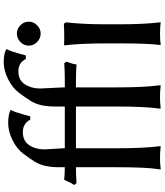

<svg xmlns="http://www.w3.org/2000/svg" viewBox="52 -907 866 1010"><g transform="rotate(-90 485.0 -402.0)"><path d="M16.6 -445.3Q24.4 -453.1 43 -495.1L43.9 -497.1H47.9Q78.1 -494.1 110.4 -494.1V-525.4Q110.4 -605.5 139.6 -652.3Q154.3 -675.8 180.2 -710.9Q206.1 -746.1 252.4 -769Q298.8 -792 342.3 -792Q385.7 -792 410.2 -780.3V-773.4Q401.4 -764.6 378.9 -678.7L377.9 -675.8H360.4Q340.8 -714.8 294.9 -714.8Q249 -714.8 226.6 -681.6Q204.1 -648.4 204.1 -600.6L210 -502V-494.1H429.7V-547.9Q429.7 -627.9 460 -674.8Q474.6 -698.2 500.5 -733.4Q526.4 -768.6 572.8 -792Q619.1 -815.4 662.6 -815.4Q706.1 -815.4 730.5 -802.7V-795.9Q721.7 -787.1 699.2 -702.1L698.2 -699.2H679.7Q660.2 -738.3 614.3 -738.3Q568.4 -738.3 546.4 -704.1Q524.4 -669.9 524.4 -624L530.3 -502V-494.1H575.2Q614.3 -494.1 656.2 -497.1H658.2L665 -485.4V-483.4Q653.3 -453.1 651.4 -435.5L650.4 -432.6H647.5Q614.3 -435.5 565.4 -435.5H530.3V-226.6Q530.3 -76.2 541 2V10.7L536.1 9.8L522.5 8.8Q508.8 6.8 479.5 6.8Q450.2 6.8 436.5 8.8L423.8 9.8L418.9 10.7V2Q429.7 -70.3 429.7 -226.6V-435.5H210V-226.6Q210 -76.2 220.7 2V10.7L215.8 9.8L202.1 8.8Q188.5 6.8 159.2 6.8Q129.9 6.8 117.2 8.8L105.5 9.8L99.6 10.7V2Q110.4 -61.5 110.4 -226.6V-435.5Q73.2 -435.5 28.3 -432.6H26.4ZM750 -683.6Q750 -709 769 -727.5Q788.1 -746.1 813.5 -746.1Q838.9 -746.1 857.4 -727.5Q876 -709 876 -683.6Q876 -658.2 856.9 -639.6Q837.9 -621.1 813.5 -621.1Q788.1 -621.1 769 -639.6Q750 -658.2 750 -683.6ZM752 -489.3V-498H755.9Q763.7 -497.1 776.4 -497.1H800.8Q837.9 -497.1 858.4 -499Q872.1 -499 872.1 -483.4Q862.3 -395.5 862.3 -286.1V-204.1Q862.3 -79.1 872.1 2.9V10.7Q852.5 6.8 811.5 6.8Q773.4 6.8 753.9 10.7V2Q761.7 -59.6 761.7 -204.1V-266.6Q761.7 -415 752 -489.3Z"/></g></svg>

Font: GenEi LateMin P v2
Style: Medium
Weight: 500
Designer: o_tamon (Modified)
Foundry: o_tamon / Adobe Systems Incorporated / FONT 910 / Philipp H. Poll
Version: Version 2.1;Original Version 1.004